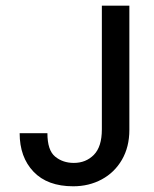

<svg xmlns="http://www.w3.org/2000/svg" viewBox="-20 -649 548 682"><path d="M439.5 -187.5V-628.9H341.8V-189.5Q341.8 -127.9 313.5 -99.1Q285.2 -70.3 242.2 -70.3Q203.1 -70.3 175.8 -92.8Q148.4 -115.2 148.4 -175.8H49.8Q49.8 -90.8 99.1 -39.1Q148.4 12.7 240.2 12.7Q295.9 12.7 341.3 -11.7Q386.7 -36.1 413.1 -81.5Q439.5 -127 439.5 -187.5Z"/></svg>

Font: Namkio Khamti Book
Style: Regular
Weight: 500
Designer: Debbi Hosken
Foundry: SIL International
Version: Version 3.917